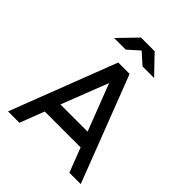

<svg xmlns="http://www.w3.org/2000/svg" viewBox="-248 -1053 1195 1195"><g transform="rotate(45 350.0 -455.0)"><path d="M399.9 -700.2 669.9 0H569.8L507.8 -161.1H191.9L129.9 0H29.8L299.8 -700.2ZM230 -261.2H469.2L350.1 -569.8ZM525.9 -790H423.8L350.1 -856L275.9 -790H173.8L290 -910.2H410.2Z"/></g></svg>

Font: Aldrich
Style: Regular
Weight: 400
Designer: Matthew Desmond
Foundry: Matthew Desmond
Version: Version 1.001 2011